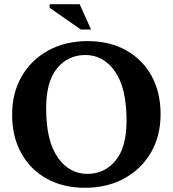

<svg xmlns="http://www.w3.org/2000/svg" viewBox="-20 -878 820 911"><path d="M396.5 -683Q499.5 -683 577.5 -639.8Q655.5 -596.5 698.8 -518.5Q742 -440.5 742 -336Q742 -232.5 696 -153.8Q650 -75 569 -31Q488 13 383 13Q279.5 13 201.8 -30.2Q124 -73.5 80.8 -151.5Q37.5 -229.5 37.5 -334Q37.5 -437.5 83.2 -516.2Q129 -595 210 -639Q291 -683 396.5 -683ZM394.5 -53Q476 -53 528.2 -115.8Q580.5 -178.5 580.5 -306Q580.5 -460.5 525.8 -538.8Q471 -617 385 -617Q303 -617 251 -554.2Q199 -491.5 199 -364Q199 -209.5 253.8 -131.2Q308.5 -53 394.5 -53ZM412 -738H363.5L215.5 -841V-858H358Z"/></svg>

Font: Newsreader Text
Style: Bold
Weight: 700
Designer: Hugues Gentile
Foundry: Production Type
Version: Version 1.001